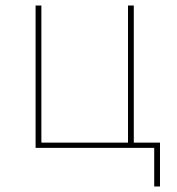

<svg xmlns="http://www.w3.org/2000/svg" viewBox="-20 -536 640 696"><path d="M539 0H109V-516H130V-19H444V-516H465V-19H560V140H539Z"/></svg>

Font: IBM Plex Mono Thin
Style: Regular
Weight: 100
Monospace: yes
Designer: Mike Abbink, Paul van der Laan, Pieter van Rosmalen
Foundry: Bold Monday
Version: Version 2.3